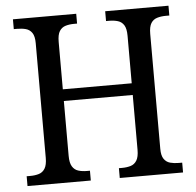

<svg xmlns="http://www.w3.org/2000/svg" viewBox="-51 -766 837 819"><g transform="rotate(-5 367.0 -357.0)"><path d="M34 0V-42H50Q70 -42 86.5 -47Q103 -52 112.5 -67.5Q122 -83 122 -113V-604Q122 -634 112 -648.5Q102 -663 85.5 -667.5Q69 -672 48 -672H34V-714H305V-672H292Q272 -672 255.5 -667Q239 -662 229.5 -647Q220 -632 220 -601V-398H515V-601Q515 -632 505.5 -647Q496 -662 479.5 -667Q463 -672 442 -672H429V-714H700V-672H685Q665 -672 648 -667Q631 -662 621.5 -647Q612 -632 612 -601V-109Q612 -80 622 -65.5Q632 -51 648.5 -46.5Q665 -42 685 -42H700V0H429V-42H442Q463 -42 479.5 -47Q496 -52 505.5 -67.5Q515 -83 515 -113V-348H220V-113Q220 -83 229.5 -67.5Q239 -52 255.5 -47Q272 -42 292 -42H305V0Z"/></g></svg>

Font: Noto Serif Khmer SemiCondensed
Style: Regular
Weight: 400
Width: 4
Designer: Danh Hong and the Monotype Design Team
Foundry: Monotype Imaging Inc.
Version: Version 2.004